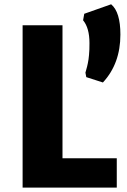

<svg xmlns="http://www.w3.org/2000/svg" viewBox="-20 -859 581 879"><path d="M83.5 0V-743.2H266.1V-134.3H514.6V0ZM451.2 -481.4 375 -505.9 371.1 -526.4Q371.6 -528.8 374.8 -539.8Q377.9 -550.8 378.9 -554.9Q379.9 -559.1 382.1 -569.3Q384.3 -579.6 385.3 -587.4Q386.2 -595.2 387.5 -607.2Q388.7 -619.1 389.2 -632.6Q389.6 -646 389.6 -661.6Q389.6 -731 360.4 -766.1L365.7 -795.9L488.8 -839.4Q531.2 -804.2 531.2 -700.7Q531.2 -567.9 451.2 -481.4Z"/></svg>

Font: HaufeMerriweatherSans
Style: Bold
Weight: 700
Designer: Eben Sorkin
Foundry: Eben Sorkin
Version: Version 1.56